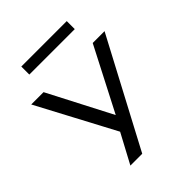

<svg xmlns="http://www.w3.org/2000/svg" viewBox="-240 -822 1135 1135"><g transform="rotate(-45 327.5 -255.0)"><path d="M180 180 295 -35V26L21 -490H124L338 -77H322L535 -490H634L279 180ZM138 -623V-690H518V-623Z"/></g></svg>

Font: Nunito Sans 10pt Expanded
Style: Regular
Weight: 400
Width: 7
Designer: Vernon Adams
Foundry: Vernon Adams
Version: Version 3.101;gftools[0.9.27]